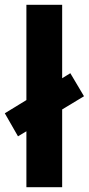

<svg xmlns="http://www.w3.org/2000/svg" viewBox="-32 -780 370 800"><path d="M78 0V-233L43 -212L-12 -308L78 -363V-760H227V-454L261 -475L318 -379L227 -324V0Z"/></svg>

Font: Noto Sans Tamil
Style: Bold
Weight: 700
Designer: Jelle Bosma - Monotype Design Team
Foundry: Monotype Imaging Inc.
Version: Version 2.004; ttfautohint (v1.8.4.7-5d5b)